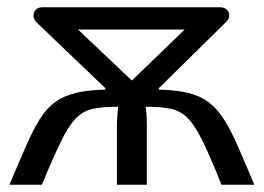

<svg xmlns="http://www.w3.org/2000/svg" viewBox="-20 -507 724 527"><path d="M6 0Q32 -62 51.5 -106.5Q71 -151 89.5 -180.5Q108 -210 131.5 -227Q155 -244 188 -252Q221 -260 269 -261V-265L80 -446Q72 -455 72 -464.5Q72 -474 78.5 -480.5Q85 -487 96 -487H584Q596 -487 602.5 -480.5Q609 -474 609.5 -465Q610 -456 601 -447L416 -265V-261Q464 -260 496.5 -252Q529 -244 552 -227Q575 -210 594 -180.5Q613 -151 632.5 -106.5Q652 -62 678 0H588Q558 -75 537 -118Q516 -161 496.5 -181.5Q477 -202 450 -208Q423 -214 380 -214Q382 -200 382.5 -187Q383 -174 383 -163V0H301V-163Q301 -174 302 -187Q303 -200 304 -214Q261 -214 234 -208Q207 -202 187.5 -181.5Q168 -161 147 -118Q126 -75 95 0ZM342 -286 487 -426H194Z"/></svg>

Font: Exo 2
Style: Regular
Weight: 400
Designer: Natanael Gama
Foundry: Natanael Gama
Version: Version 2.010